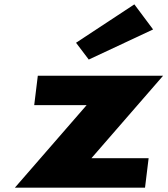

<svg xmlns="http://www.w3.org/2000/svg" viewBox="-20 -860 768 880"><path d="M328.5 -664 386.8 -587 681.7 -725 595.8 -840ZM727.6 -513H153.3L136.8 -378H376.9L48.3 0H644.7L661.2 -135H399.1Z"/></svg>

Font: Hussar
Style: BdSuprExtOblOne
Weight: 700
Foundry: Cannot Into Space Fonts
Version: Version 2.00